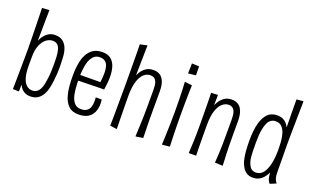

<svg xmlns="http://www.w3.org/2000/svg" viewBox="-79 -1115 2519 1542"><g transform="rotate(20 1181.0 -343.5)"><path d="M226 7Q198 7 176.5 -4Q155 -15 140 -37Q125 -59 115.5 -91Q106 -123 101.5 -164.5Q97 -206 98 -257L130 -218Q130 -160 141 -121.5Q152 -83 173 -63Q194 -43 224 -43Q246 -43 261.5 -53.5Q277 -64 287.5 -84Q298 -104 303 -131Q308 -157 311.5 -184.5Q315 -212 316 -241.5Q317 -271 317 -301Q317 -331 316 -359Q314 -398 306.5 -424Q299 -450 284 -462.5Q269 -475 244 -475Q215 -475 189 -455Q163 -435 146.5 -395.5Q130 -356 130 -298L99 -251Q99 -285 102 -318.5Q105 -352 113 -382.5Q121 -413 132.5 -439Q144 -465 161 -484.5Q178 -504 199.5 -514.5Q221 -525 248 -525Q288 -525 313 -506Q338 -487 351 -453.5Q364 -420 366 -374Q368 -340 368.5 -305.5Q369 -271 367 -237.5Q365 -204 361 -173.5Q357 -143 351 -115Q339 -58 307.5 -25.5Q276 7 226 7ZM127 1 75 -1Q75 -1 75.5 -22.5Q76 -44 76.5 -80.5Q77 -117 77.5 -162Q78 -207 78.5 -254.5Q79 -302 79 -345Q79 -399 77.5 -459.5Q76 -520 75 -573Q74 -626 73 -659.5Q72 -693 72 -693L134 -697Q134 -697 133.5 -675Q133 -653 132.5 -615Q132 -577 131.5 -531Q131 -485 130.5 -436.5Q130 -388 130 -344Q130 -310 130 -267Q130 -224 129.5 -179.5Q129 -135 129 -95Z M638 11Q583 11 552.5 -19Q522 -49 508 -98Q497 -135 493.5 -179Q490 -223 490 -270Q490 -312 495 -351Q500 -390 511 -422Q528 -469 561.5 -497.5Q595 -526 651 -526Q698 -526 725 -503.5Q752 -481 763.5 -443Q775 -405 775 -357Q775 -331 772 -303.5Q769 -276 765 -248L716 -291Q719 -312 720.5 -332.5Q722 -353 722 -370Q722 -403 715.5 -427.5Q709 -452 692 -466Q675 -480 645 -480Q612 -480 592 -459Q572 -438 561 -406Q552 -377 548 -341Q544 -305 544 -269Q544 -244 545 -218.5Q546 -193 548.5 -170Q551 -147 555 -126Q564 -86 584.5 -61Q605 -36 643 -36Q674 -36 692.5 -49Q711 -62 718 -84.5Q725 -107 725 -133Q725 -141 724.5 -149.5Q724 -158 723 -166H774Q775 -157 776 -148Q777 -139 777 -130Q777 -89 762.5 -57Q748 -25 717.5 -7Q687 11 638 11ZM513 -242 512 -292 765 -294V-248Q754 -248 733 -248Q712 -248 685 -247Q658 -246 627.5 -245.5Q597 -245 567.5 -244.5Q538 -244 513 -242Z M910 8Q910 8 910.5 -12Q911 -32 911.5 -67Q912 -102 912 -145.5Q912 -189 912.5 -235.5Q913 -282 913 -326Q913 -370 912.5 -419Q912 -468 912 -515.5Q912 -563 911.5 -601.5Q911 -640 910.5 -663.5Q910 -687 910 -687L971 -700Q971 -700 970.5 -669Q970 -638 969 -588Q968 -538 967 -479.5Q966 -421 965.5 -364.5Q965 -308 965 -265Q965 -211 966 -161Q967 -111 967.5 -71Q968 -31 968.5 -7.5Q969 16 969 16ZM1193 11 1130 20Q1131 3 1132 -23Q1133 -49 1134.5 -82.5Q1136 -116 1137 -157Q1138 -198 1138 -246Q1138 -267 1138 -290.5Q1138 -314 1138 -338Q1138 -362 1138 -384Q1138 -422 1130.5 -443.5Q1123 -465 1109 -474Q1095 -483 1076 -483Q1046 -483 1021 -461Q996 -439 980.5 -391Q965 -343 965 -265L932 -230Q932 -274 936.5 -317Q941 -360 951.5 -399Q962 -438 979.5 -467.5Q997 -497 1023.5 -514Q1050 -531 1086 -531Q1117 -531 1140 -517Q1163 -503 1176.5 -471.5Q1190 -440 1190 -387Q1190 -362 1190 -345Q1190 -328 1190 -315Q1190 -302 1190 -287Q1190 -272 1190 -251Q1190 -198 1190 -157.5Q1190 -117 1191 -86Q1192 -55 1192.5 -31.5Q1193 -8 1193 11Z M1352 9Q1354 -19 1355.5 -63.5Q1357 -108 1358.5 -161Q1360 -214 1360 -267Q1360 -321 1359 -371Q1358 -421 1356.5 -462.5Q1355 -504 1353 -528L1416 -521Q1415 -498 1414 -457.5Q1413 -417 1412.5 -367.5Q1412 -318 1412 -266Q1412 -214 1413 -162Q1414 -110 1415.5 -66.5Q1417 -23 1418 3ZM1354 -600 1356 -686 1418 -684 1419 -607Z M1869 2 1802 -1Q1803 -18 1804.5 -41Q1806 -64 1807.5 -93Q1809 -122 1809.5 -159Q1810 -196 1810 -240Q1810 -260 1810 -282.5Q1810 -305 1810 -328Q1810 -351 1810 -373Q1810 -410 1803 -432.5Q1796 -455 1782 -465Q1768 -475 1748 -475Q1719 -475 1693.5 -452.5Q1668 -430 1653 -384Q1638 -338 1638 -265L1605 -230Q1605 -271 1609.5 -312.5Q1614 -354 1624 -391.5Q1634 -429 1652 -459Q1670 -489 1696 -506Q1722 -523 1758 -523Q1790 -523 1813 -508.5Q1836 -494 1849 -461Q1862 -428 1862 -375Q1862 -342 1862 -323.5Q1862 -305 1862 -289Q1862 -273 1862 -245Q1862 -195 1863 -157Q1864 -119 1865 -90.5Q1866 -62 1867.5 -39.5Q1869 -17 1869 2ZM1578 -1Q1579 -21 1580 -42.5Q1581 -64 1582.5 -92Q1584 -120 1584.5 -157Q1585 -194 1585 -247Q1585 -318 1584 -377.5Q1583 -437 1582.5 -474.5Q1582 -512 1581 -517L1639 -520Q1639 -500 1638 -461.5Q1637 -423 1637 -373Q1637 -323 1638 -265Q1638 -192 1638.5 -143Q1639 -94 1639.5 -61Q1640 -28 1641 -1Z M2128 9Q2098 9 2076.5 -3.5Q2055 -16 2041 -38.5Q2027 -61 2018 -90Q2008 -127 2004.5 -171.5Q2001 -216 2001 -261Q2001 -304 2005 -343.5Q2009 -383 2019 -417Q2033 -467 2063 -498Q2093 -529 2146 -529Q2173 -529 2192 -520Q2211 -511 2224.5 -496Q2238 -481 2246 -463Q2246 -485 2245.5 -515Q2245 -545 2244.5 -577.5Q2244 -610 2244 -642.5Q2244 -675 2244 -702L2302 -707Q2301 -643 2300 -588.5Q2299 -534 2298.5 -487.5Q2298 -441 2297.5 -403.5Q2297 -366 2297 -335Q2297 -310 2297.5 -283Q2298 -256 2298 -227.5Q2298 -199 2298.5 -167.5Q2299 -136 2299 -103Q2299 -70 2304.5 -50.5Q2310 -31 2324 -12L2273 9Q2259 -6 2253 -27.5Q2247 -49 2246 -78Q2236 -57 2220.5 -37Q2205 -17 2182 -4Q2159 9 2128 9ZM2137 -38Q2156 -38 2171.5 -46Q2187 -54 2198 -68Q2209 -82 2217 -100.5Q2225 -119 2231 -140Q2239 -172 2242 -206.5Q2245 -241 2245 -272Q2245 -301 2243 -330Q2241 -359 2236 -384Q2232 -405 2225 -422.5Q2218 -440 2207.5 -453Q2197 -466 2182.5 -473Q2168 -480 2149 -480Q2125 -480 2108.5 -468.5Q2092 -457 2082.5 -436.5Q2073 -416 2067 -390Q2060 -361 2058 -328Q2056 -295 2056 -264Q2056 -225 2057 -188Q2058 -151 2063 -120Q2071 -84 2087.5 -61Q2104 -38 2137 -38Z"/></g></svg>

Font: Truculenta Light
Style: Regular
Weight: 300
Version: Version 1.002